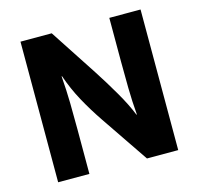

<svg xmlns="http://www.w3.org/2000/svg" viewBox="-95 -730 859 831"><g transform="rotate(-15 335.0 -315.0)"><path d="M66 -630H206L344 -419Q381 -362 415.5 -302.5Q450 -243 469 -195H471Q466 -255 465 -315.5Q464 -376 464 -436V-630H604V0H464L318 -215Q282 -268 252 -323Q222 -378 201 -439H199Q204 -376 205 -318Q206 -260 206 -200V0H66Z"/></g></svg>

Font: Mukta Malar ExtraBold
Style: Regular
Weight: 800
Designer: Aadarsh Rajan, Girish Dalvi, Yashodeep Gholap
Foundry: Ek Type
Version: Version 2.538;PS 1.000;hotconv 16.6.51;makeotf.lib2.5.65220;